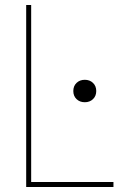

<svg xmlns="http://www.w3.org/2000/svg" viewBox="-20 -750 540 770"><path d="M85 0V-730H105V-20H435V0ZM320 -340Q300 -340 287 -352.5Q274 -365 274 -385Q274 -405 287 -417.5Q300 -430 320 -430Q340 -430 353 -417.5Q366 -405 366 -385Q366 -365 353 -352.5Q340 -340 320 -340Z"/></svg>

Font: M PLUS 1 Code Thin
Style: Regular
Weight: 250
Designer: Coji Morishita
Foundry: UNDERFOREST DESIGN
Version: Version 1.002